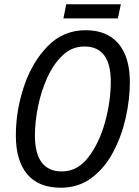

<svg xmlns="http://www.w3.org/2000/svg" viewBox="-20 -866 649 896"><path d="M264 10Q346 10 407 -35.5Q468 -81 507.5 -155Q547 -229 566.5 -315.5Q586 -402 586 -483Q586 -599 533 -662Q480 -725 380 -725Q275 -725 202.5 -650.5Q130 -576 92 -463Q54 -350 54 -234Q54 -116 107 -53Q160 10 264 10ZM269 -66Q143 -66 143 -234Q143 -297 157.5 -369Q172 -441 201 -504.5Q230 -568 273 -608.5Q316 -649 374 -649Q497 -649 497 -485Q497 -394 470.5 -297Q444 -200 393 -133Q342 -66 269 -66ZM276 -780 289 -846H544L530 -780Z"/></svg>

Font: Noto Sans UI SemiCondensed
Style: Italic
Weight: 400
Width: 4
Italic angle: -12°
Designer: Monotype Design Team
Foundry: Monotype Imaging Inc.
Version: Version 1.901